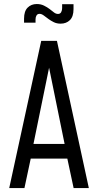

<svg xmlns="http://www.w3.org/2000/svg" viewBox="-20 -958 500 978"><path d="M27 0 190 -750H270L432.5 0H355L323 -150H136.5L104.5 0ZM150.5 -225H309L230 -613ZM289 -837.5Q269 -837.5 254 -845Q239 -852.5 228 -860.5Q214 -871 202.8 -879.2Q191.5 -887.5 181.5 -887.5Q171 -887.5 166 -879.2Q161 -871 161 -859.5V-842.5H102.5V-863Q102.5 -901 120.8 -919.2Q139 -937.5 167.5 -937.5Q188 -937.5 204.5 -929.2Q221 -921 232 -912.5Q244.5 -903 254.5 -895Q264.5 -887 275.5 -887Q287 -887 291.8 -896.5Q296.5 -906 296.5 -916.5V-936.5H354.5V-911.5Q354.5 -873.5 336 -855.5Q317.5 -837.5 289 -837.5Z"/></svg>

Font: Mohave
Style: Regular
Weight: 400
Designer: Gumpita Rahayu
Foundry: Tokotype
Version: Version 2.003; ttfautohint (v1.8.3)